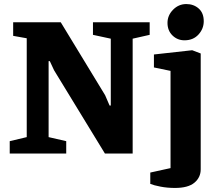

<svg xmlns="http://www.w3.org/2000/svg" viewBox="-20 -758 1073 948"><path d="M28 0V-61L112 -81V-569L45 -581V-648H280L499 -288L521 -237H527V-567L439 -586V-648H719V-586L635 -567V0H498L247 -411L226 -456H220V-81L307 -61V0ZM844 170Q806 170 772.5 163.5Q739 157 722 150V94L822 72V-408L740 -425V-489L929 -510L971 -494V78Q971 118 940 144Q909 170 844 170ZM891 -559Q856 -559 831.5 -583Q807 -607 807 -645Q807 -682 834.5 -710Q862 -738 900 -738Q936 -738 961 -716Q986 -694 986 -653Q986 -616 960 -587.5Q934 -559 891 -559Z"/></svg>

Font: Faustina ExtraBold
Style: Regular
Weight: 800
Designer: Alfonso Garcia
Foundry: http://www.omnibus-type.com
Version: Version 1.200